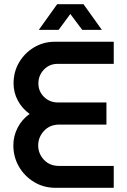

<svg xmlns="http://www.w3.org/2000/svg" viewBox="-20 -900 607 920"><path d="M247 0Q189 0 143 -28Q97 -56 70.5 -102Q44 -148 44 -204Q44 -248 64.5 -288Q85 -328 122 -354Q85 -381 65 -419Q45 -457 45 -500Q45 -556 71.5 -601Q98 -646 143 -673Q188 -700 243 -700H525V-594H256Q217 -594 190.5 -566.5Q164 -539 164 -500Q164 -462 191 -435.5Q218 -409 258 -409H490V-303H264Q219 -303 191 -273Q163 -243 163 -203Q163 -164 190.5 -134.5Q218 -105 262 -105H525V0ZM166 -757 254 -880H380L468 -757H374L317 -833L261 -757Z"/></svg>

Font: MuseoModerno Medium
Style: Regular
Weight: 500
Designer: Pablo Cosgaya, Héctor Gatti, Marcela Romero, and the Authors of The MuseoModerno Project.
Foundry: Omnibus-Type Team
Version: Version 1.001